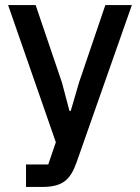

<svg xmlns="http://www.w3.org/2000/svg" viewBox="-20 -540 554 760"><path d="M293 -214 260 -101H255L225 -214L121 -520H12L201 23L171 111H83V200H146C227 200 258 173 283 103L502 -520H397Z"/></svg>

Font: IBM Plex Thai Looped Medium
Style: Regular
Weight: 500
Designer: Mike Abbink, Paul van der Laan, Pieter van Rosmalen, Ben Mitchell, Mark Frömberg
Foundry: Bold Monday
Version: Version 1.0